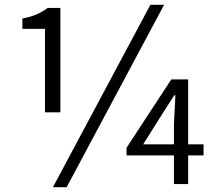

<svg xmlns="http://www.w3.org/2000/svg" viewBox="-20 -765 906 798"><path d="M167 -298H231V-732H178C148 -710 120 -697 73 -688V-645H167ZM200 13H257L662 -745H605ZM703 0H762V-119H826V-165H762V-435H692L506 -151V-119H703ZM703 -165H575L646 -278L704 -369H709L703 -249Z"/></svg>

Font: Noto Sans HK DemiLight
Style: Regular
Weight: 350
Designer: Ryoko NISHIZUKA 西塚涼子 (kana, bopomofo & ideographs); Paul D. Hunt (Latin, Greek & Cyrillic); Sandoll Communications 산돌커뮤니
Foundry: Adobe
Version: Version 2.004;hotconv 1.0.118;makeotfexe 2.5.65603